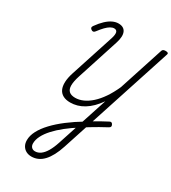

<svg xmlns="http://www.w3.org/2000/svg" viewBox="-460 -1507 2237 2517"><g transform="rotate(30 658.5 -248.5)"><path d="M441 793Q396 793 360.5 774Q325 755 304.5 719.5Q284 684 284 635Q284 566 322.5 492.5Q361 419 432.5 343Q504 267 603 191.5Q702 116 824 43Q867 15 913 -12Q959 -39 1006 -65.5Q1053 -92 1100 -116Q1114 -124 1126.5 -121Q1139 -118 1148 -100Q1158 -81 1153 -69Q1148 -57 1132 -48Q1074 -17 1018 14.5Q962 46 909 79Q856 112 806 144Q708 205 628.5 268.5Q549 332 492.5 394Q436 456 405.5 516Q375 576 375 631Q375 667 395 688.5Q415 710 449 710Q493 710 532.5 681.5Q572 653 606 595.5Q640 538 668 452L920 -320Q877 -258 830 -211.5Q783 -165 733 -134.5Q683 -104 631.5 -89.5Q580 -75 528 -75Q463 -75 419.5 -98Q376 -121 355 -165.5Q334 -210 336.5 -275.5Q339 -341 367 -426L580 -1082Q599 -1143 590.5 -1174.5Q582 -1206 544 -1206Q519 -1206 489 -1189Q459 -1172 425.5 -1137.5Q392 -1103 353 -1051Q339 -1033 325 -1031Q311 -1029 295 -1041Q280 -1052 278 -1064.5Q276 -1077 289 -1095Q336 -1161 382.5 -1204.5Q429 -1248 474 -1269Q519 -1290 561 -1290Q644 -1290 671 -1230Q698 -1170 663 -1061L459 -430Q429 -338 429 -278Q429 -218 460.5 -189.5Q492 -161 553 -161Q612 -161 672 -187.5Q732 -214 791 -267Q850 -320 904 -399Q958 -478 1005 -583L1225 -1260Q1230 -1274 1242 -1280.5Q1254 -1287 1276 -1287Q1299 -1287 1309.5 -1280Q1320 -1273 1315 -1257L755 462Q728 545 695 607Q662 669 623 710.5Q584 752 538.5 772.5Q493 793 441 793Z"/></g></svg>

Font: Playwrite NL
Style: Regular
Weight: 400
Designer: Veronika Burian, José Scaglione
Foundry: TypeTogether
Version: Version 1.002